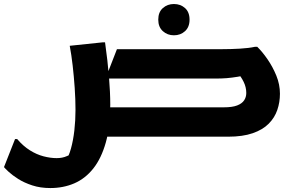

<svg xmlns="http://www.w3.org/2000/svg" viewBox="-59 -692 1490 972"><path d="M466.8 -148.7H1074.3Q1116.8 -148.7 1141.3 -158.1Q1165.9 -167.5 1176.8 -183.9Q1187.8 -200.2 1187.8 -221.3Q1187.8 -250.9 1174.1 -278.3Q1160.5 -305.7 1142.9 -323.8L1215.7 -317.8Q1173.8 -308.3 1143.8 -303.3Q1113.9 -298.4 1088 -296.3Q1062.2 -294.3 1031.8 -294.3H475.2L533 -443H1062.6Q1110 -443 1155.7 -445.7Q1201.4 -448.4 1231.4 -455H1243.4Q1269.1 -429.9 1295.3 -392Q1321.5 -354 1339.9 -309.3Q1358.2 -264.5 1358.2 -217.5Q1358.2 -174.3 1344.8 -135.2Q1331.4 -96 1301.2 -65.6Q1270.9 -35.1 1220.3 -17.6Q1169.7 0 1096 0H466.8ZM821.4 -513.3Q788.6 -513.3 765.4 -534.3Q742.2 -555.2 742.2 -592.5Q742.2 -630.5 765.4 -651.1Q788.6 -671.7 821.4 -671.7Q854.9 -671.7 877.8 -651.1Q900.6 -630.5 900.6 -592.5Q900.6 -555.2 877.8 -534.3Q854.9 -513.3 821.4 -513.3ZM28 12Q58 47.3 92 68.7Q125.9 90.1 161.2 99.3Q196.5 108.5 227.8 108.5Q257.2 108.5 279.1 98.5Q300.9 88.5 314.6 84.6L272.3 124.6Q289.1 100.4 300.3 59.8Q311.6 19.2 317.4 -31.5Q323.2 -82.2 323.2 -135.2Q323.2 -189 319.2 -246.9Q315.2 -304.7 308.9 -360Q302.6 -415.2 294 -460.2L462 -477.8H472.8Q486.2 -382.8 492.7 -303.4Q499.2 -224 499.2 -162Q499.2 -50.6 476.6 29.5Q454 109.7 413.4 160.9Q372.7 212.1 317.3 236.1Q261.9 260 195.6 260Q145.3 260 104.2 246.5Q63.2 233 33.1 213.9Q3.1 194.8 -15.2 177.8Q-33.4 160.9 -38.8 154L17.2 12Z"/></svg>

Font: Kufam
Style: Italic
Weight: 400
Italic angle: -11°
Designer: Artur Schmal
Foundry: Original Type
Version: Version 1.301; ttfautohint (v1.8.3)